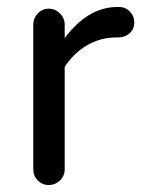

<svg xmlns="http://www.w3.org/2000/svg" viewBox="-20 -529 414 555"><path d="M76.2 -39.1V-458Q76.2 -476.6 89.4 -490.2Q102.5 -503.9 121.1 -503.9Q139.6 -503.9 153.3 -490.2Q167 -476.6 167 -458V-418.9Q234.4 -508.8 319.3 -508.8H324.2Q342.8 -508.8 355.5 -495.6Q368.2 -482.4 368.2 -463.9Q368.2 -445.3 355 -433.1Q341.8 -420.9 322.3 -420.9H317.4Q271.5 -420.9 232.9 -398.9Q194.3 -377 167 -335.9V-39.1Q167 -20.5 153.3 -7.3Q139.6 5.9 121.1 5.9Q102.5 5.9 89.4 -7.3Q76.2 -20.5 76.2 -39.1Z"/></svg>

Font: KTXP_ComRound
Style: Medium
Weight: 500
Version: Version 1.01;May 16, 2022;FontCreator 13.0.0.2683 64-bit